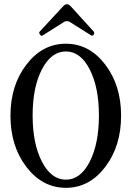

<svg xmlns="http://www.w3.org/2000/svg" viewBox="-20 -885 629 918"><path d="M183 -715Q178 -711 171.5 -719.5Q165 -728 169 -733L281 -854Q291 -865 300 -865Q309 -865 319 -854L429 -733Q431 -729 430 -724Q429 -719 424.5 -716Q420 -713 417 -715L314 -780Q309 -784 300 -784Q291 -784 286 -780ZM30 -332Q30 -477 106.5 -576.5Q183 -676 295 -676Q407 -676 483 -576.5Q559 -477 559 -332Q559 -186 483 -86.5Q407 13 295 13Q183 13 106.5 -86.5Q30 -186 30 -332ZM453 -333Q453 -467 409 -553Q365 -639 295 -639Q225 -639 180.5 -553.5Q136 -468 136 -333Q136 -198 180.5 -112Q225 -26 295 -26Q365 -26 409 -112Q453 -198 453 -333Z"/></svg>

Font: Junicode Cond Medium
Style: Regular
Weight: 500
Width: 3
Designer: Peter S. Baker
Version: Version 2.201